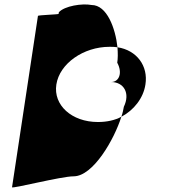

<svg xmlns="http://www.w3.org/2000/svg" viewBox="-20 -646 819 845"><path d="M147 -576 33 178C32 186 249 130 304 130C390 130 483 -33 514 -132C486 -117 451 -109 411 -109C295 -109 214 -184 228 -274C242 -366 347 -440 462 -440C474 -440 485 -440 497 -438C488 -521 451 -624 383 -624C342 -632 264 -620 239 -592L238 -585C238 -582 148 -580 147 -576ZM469 -285C525 -285 554 -236 525 -176C523 -164 520 -149 514 -132C569 -161 611 -214 620 -274C633 -356 582 -425 497 -438C499 -412 499 -388 496 -370C520 -326 505 -285 469 -285Z"/></svg>

Font: Ampere
Style: ExtIta
Weight: 400
Version: Version 1